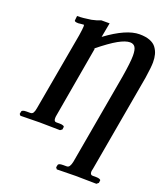

<svg xmlns="http://www.w3.org/2000/svg" viewBox="-164 -808 982 1144"><g transform="rotate(20 327.0 -235.5)"><path d="M97.2 -75.2 185.1 -569.8Q191.9 -613.8 191.9 -627.9Q191.9 -636.2 189.9 -638.2Q186.5 -638.2 178.5 -637.2Q170.4 -636.2 167 -636.2L155.8 -634.8Q148.9 -634.8 143.1 -635.7Q137.2 -636.7 133.8 -638.9Q130.4 -641.1 130.9 -644Q131.3 -647.9 132.3 -658.4Q133.3 -668.9 133.8 -672.9Q170.9 -672.9 222.2 -681.2Q253.4 -687.5 278.8 -698.2H331.1L314 -606Q438.5 -698.2 522 -698.2Q560.5 -698.2 587.4 -688Q614.3 -677.7 628.2 -658.7Q642.1 -639.6 647.9 -617.9Q653.8 -596.2 653.8 -567.9Q653.8 -538.6 643.1 -467.8L534.2 150.9Q530.8 163.6 530.8 169.9Q530.8 189.9 546.9 189.9H569.8Q582.5 189.9 591.1 193.4Q599.6 196.8 598.1 202.1L596.2 216.8L584 227.1Q490.2 225.1 452.1 225.1L333 227.1L325.2 216.8L328.1 202.1Q329.6 189.9 358.9 189.9H381.8Q393.1 189.9 399.4 180.4Q405.8 170.9 410.2 150.9L512.2 -428.2Q527.8 -523.4 527.8 -564Q527.8 -601.6 517.6 -617.7Q507.3 -633.8 484.9 -633.8Q457 -633.8 412.1 -608.9Q367.2 -584 293 -523.9L299.8 -526.9L221.2 -75.2Q219.2 -66.9 219.2 -56.2Q219.2 -35.2 233.9 -35.2H257.8Q270 -35.2 278.3 -31.7Q286.6 -28.3 285.2 -22.9L283.2 -7.8L271 1Q180.2 -1 141.1 -1L20 1L12.2 -7.8L15.1 -22.9Q16.6 -35.2 45.9 -35.2H69.8Q81.5 -35.2 87.6 -44.7Q93.8 -54.2 97.2 -75.2Z"/></g></svg>

Font: Linux Libertine
Style: Bold Italic
Weight: 700
Italic angle: -11.5°
Designer: Philipp H. Poll
Foundry: Philipp H. Poll
Version: Version 4.0.5